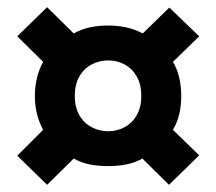

<svg xmlns="http://www.w3.org/2000/svg" viewBox="-20 -614 600 534"><path d="M111 -100 28 -181 100 -253Q89 -273 83 -296.5Q77 -320 77 -347Q77 -374 83 -398Q89 -422 100 -442L28 -513L111 -594L185 -521Q207 -533 230.5 -538Q254 -543 281 -543Q307 -543 330.5 -538Q354 -533 377 -521L451 -593L534 -513L461 -442Q473 -422 478.5 -398Q484 -374 484 -347Q484 -320 478.5 -296.5Q473 -273 461 -253L534 -182L450 -100L376 -173Q354 -161 330.5 -156.5Q307 -152 281 -152Q254 -152 230.5 -156.5Q207 -161 185 -173ZM281 -249Q306 -249 327 -260.5Q348 -272 360.5 -294Q373 -316 373 -347Q373 -379 360.5 -401Q348 -423 327 -434.5Q306 -446 281 -446Q256 -446 234.5 -434.5Q213 -423 200.5 -401Q188 -379 188 -347Q188 -316 200.5 -294Q213 -272 234.5 -260.5Q256 -249 281 -249Z"/></svg>

Font: Ubuntu Sans Mono SemiBold
Style: Regular
Weight: 600
Monospace: yes
Designer: Dalton Maag Ltd
Foundry: Dalton Maag Ltd
Version: Version 1.006